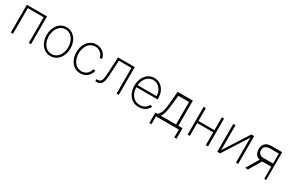

<svg xmlns="http://www.w3.org/2000/svg" viewBox="144 -1834 4911 3267"><g transform="rotate(30 2599.5 -200.0)"><path d="M92 0V-545.5H488.6V0H445.7V-504.3H134.9V0Z M873.2 11.4Q805.8 11.4 753.2 -25Q700.6 -61.4 670.5 -125.4Q640.3 -189.3 640.3 -271Q640.3 -353 670.5 -416.9Q700.6 -480.8 753.2 -517.2Q805.8 -553.6 873.2 -553.6Q940.7 -553.6 993.3 -517Q1045.8 -480.5 1076 -416.7Q1106.2 -353 1106.2 -271Q1106.2 -189.3 1076 -125.4Q1045.8 -61.4 993.3 -25Q940.7 11.4 873.2 11.4ZM873.2 -28.8Q930.8 -28.8 973.4 -61.1Q1016 -93.4 1039.6 -148.4Q1063.2 -203.5 1063.2 -271Q1063.2 -338.4 1039.6 -393.3Q1016 -448.2 973.2 -480.6Q930.4 -513.1 873.2 -513.1Q816.4 -513.1 773.6 -480.6Q730.8 -448.2 707 -393.3Q683.2 -338.4 683.2 -271Q683.2 -203.5 706.9 -148.4Q730.5 -93.4 773.3 -61.1Q816.1 -28.8 873.2 -28.8Z M1460.2 11.4Q1390.6 11.4 1337.7 -25.6Q1284.8 -62.5 1255.1 -126.2Q1225.5 -190 1225.5 -271Q1225.5 -351.9 1255.3 -415.8Q1285.2 -479.8 1338.1 -516.7Q1391 -553.6 1459.9 -553.6Q1511.7 -553.6 1554.5 -532.3Q1597.3 -511 1625.5 -473.2Q1653.8 -435.4 1661.6 -384.9H1617.5Q1607.2 -440 1564.5 -476.6Q1521.7 -513.1 1460.2 -513.1Q1404.8 -513.1 1361.5 -482.1Q1318.2 -451 1293.3 -396.5Q1268.5 -342 1268.5 -271.7Q1268.5 -202.4 1292.6 -147.4Q1316.8 -92.3 1360.1 -60.5Q1403.4 -28.8 1460.2 -28.8Q1520.2 -28.8 1564.1 -64.3Q1608 -99.8 1618.6 -159.1H1662.6Q1654.8 -108.7 1627.1 -70.3Q1599.4 -32 1556.5 -10.3Q1513.5 11.4 1460.2 11.4Z M1751.4 0V-41.2H1765.6Q1810.7 -41.2 1831.1 -62.9Q1851.6 -84.5 1858.5 -136Q1865.4 -187.5 1869.7 -276.6L1883.5 -545.5H2213.1V0H2170.1V-504.3H1924.4L1911.9 -265.3Q1907.7 -177.2 1897.9 -118.3Q1888.1 -59.3 1859.4 -29.7Q1830.6 0 1768.5 0Z M2607.6 11.4Q2533.7 11.4 2479 -25.2Q2424.4 -61.8 2394.5 -125.4Q2364.7 -188.9 2364.7 -270.2Q2364.7 -351.9 2394.7 -415.8Q2424.7 -479.8 2477.3 -516.7Q2529.8 -553.6 2597.3 -553.6Q2658.4 -553.6 2709.9 -521.5Q2761.4 -489.3 2792.6 -430.2Q2823.9 -371.1 2823.9 -290.1V-263.1H2407.7Q2408.7 -196 2432.7 -143.1Q2456.7 -90.2 2501.2 -59.5Q2545.8 -28.8 2607.6 -28.8Q2652 -28.8 2683.8 -43.9Q2715.6 -58.9 2736.2 -80.6Q2756.7 -102.3 2766.7 -122.5L2806.1 -106.5Q2793.7 -79.2 2767.6 -51.8Q2741.5 -24.5 2701.5 -6.6Q2661.6 11.4 2607.6 11.4ZM2408.4 -302.6H2780.5Q2780.5 -361.9 2756.4 -409.4Q2732.2 -457 2690.7 -485.1Q2649.1 -513.1 2597.3 -513.1Q2545.5 -513.1 2504.4 -485.3Q2463.4 -457.4 2438 -409.6Q2412.6 -361.9 2408.4 -302.6Z M2903.1 154.5V-50.8H2950.3Q2965.9 -71.7 2978.7 -88.8Q2991.5 -105.8 3001.6 -130Q3011.7 -154.1 3019.7 -195.1Q3027.7 -236.2 3033.7 -305L3055 -545.5H3354V-50.8H3437.1V154.5H3393.8V0H2944.2V154.5ZM3008.5 -50.8H3309.3V-492.9H3099.8L3079.9 -305Q3069.2 -220.5 3054.7 -154.3Q3040.1 -88.1 3008.5 -50.8Z M3609 -545.5V-293H3923.7V-545.5H3967V0H3923.7V-251.8H3609V0H3565.7V-545.5Z M4191.8 -56.5 4504.6 -545.5H4559.7V0H4516.3V-489L4203.8 0H4148.4V-545.5H4191.8Z M5071.4 0V-238.6H4893.5L4751.4 0H4696.4L4840.9 -242.9Q4790.8 -253.9 4763.3 -293Q4735.8 -332 4735.8 -394.9Q4735.8 -467.3 4778.6 -506.4Q4821.4 -545.5 4898.1 -545.5H5109.4V0ZM5071.4 -300.8V-497.2H4898.1Q4844.1 -496.8 4811.6 -471.6Q4779.1 -446.4 4778.8 -397.7Q4779.1 -350.5 4807.4 -325.5Q4835.6 -300.4 4882.5 -300.8Z"/></g></svg>

Font: Inter Extra Light BETA
Style: Regular
Weight: 200
Designer: Rasmus Andersson
Foundry: rsms
Version: Version 3.011;git-f93a4a705